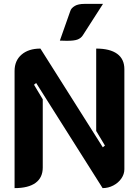

<svg xmlns="http://www.w3.org/2000/svg" viewBox="-20 -959 715 988"><path d="M55 -594Q55 -647 91 -678Q127 -709 188 -709L509 -201L520 -210L475 -285V-709Q546 -709 583 -682Q620 -655 620 -603V-88Q620 -63 604.5 -40.5Q589 -18 563 -4.5Q537 9 508 9L166 -532L155 -523L200 -448V-97Q200 -45 163 -18Q126 9 55 9ZM342 -903Q347 -918 365 -928.5Q383 -939 415 -939H510L406 -777Q397 -763 380 -756Q363 -749 324 -749Q301 -749 288 -750Z"/></svg>

Font: K2D ExtraBold
Style: Regular
Weight: 800
Designer: Katatrad Aksorn Co.,Ltd.
Foundry: Cadson Demak Co.,Ltd.
Version: Version 1.000; ttfautohint (v1.6)